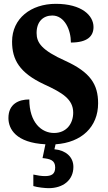

<svg xmlns="http://www.w3.org/2000/svg" viewBox="-20 -744 562 1002"><path d="M234 238C308 238 363 197 363 127C363 73 321 40 264 35L270 9C406 0 492 -82 492 -205C492 -304 451 -367 322 -426C197 -482 171 -521 171 -572C171 -632 206 -663 253 -663C317 -663 350 -588 350 -522C436 -522 468 -555 468 -603C468 -663 407 -724 271 -724C142 -724 43 -648 43 -527C43 -432 82 -364 210 -304C306 -260 362 -226 362 -156C362 -98 326 -50 262 -50C197 -50 133 -104 133 -225C77 -225 24 -201 24 -128C24 -71 63 1 217 9L202 81C240 85 268 91 268 130C268 166 247 175 214 175C198 175 176 172 154 167V227C176 234 216 238 234 238Z"/></svg>

Font: Noto Serif Condensed ExtraBold
Style: Regular
Weight: 800
Width: 3
Designer: Monotype Design Team
Foundry: Monotype Imaging Inc.
Version: Version 2.013